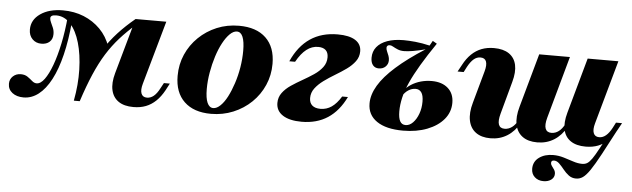

<svg xmlns="http://www.w3.org/2000/svg" viewBox="-70 -590 3093 939"><g transform="rotate(5 1477.0 -121.0)"><path d="M297.6 5.6Q312.9 -74.2 310.9 -148Q308.9 -221.8 292.3 -279Q275.8 -336.3 246 -369.4Q216.1 -402.4 175.8 -402.4Q147.6 -402.4 147.6 -386.3Q147.6 -377.4 153.2 -365.7Q158.9 -354 164.5 -340.3Q170.2 -326.6 170.2 -309.7Q170.2 -285.5 155.2 -271.8Q140.3 -258.1 114.5 -258.1Q87.9 -258.1 70.6 -275.8Q53.2 -293.5 53.2 -322.6Q53.2 -370.2 96 -400Q138.7 -429.8 206.5 -429.8Q262.1 -429.8 308.9 -410.9Q355.6 -391.9 390.3 -356.9Q425 -321.8 441.9 -272.6Q411.3 -221 391.1 -179.8Q371 -138.7 356 -95.6Q341.1 -52.4 326.6 5.6ZM50.8 11.3Q16.9 11.3 -4.4 -5.2Q-25.8 -21.8 -25.8 -49.2Q-25.8 -71.8 -10.1 -86.3Q5.6 -100.8 28.2 -100.8Q48.4 -100.8 61.7 -91.5Q75 -82.3 85.9 -72.6Q96.8 -62.9 108.9 -62.9Q128.2 -62.9 147.2 -88.7Q166.1 -114.5 183.1 -160.5Q200 -206.5 212.9 -267.7Q225.8 -329 232.3 -401.6L254.8 -379.8Q246.8 -287.1 229 -214.5Q211.3 -141.9 184.7 -91.5Q158.1 -41.1 124.2 -14.9Q90.3 11.3 50.8 11.3ZM297.6 5.6Q325.8 -78.2 353.6 -141.1Q381.5 -204 412.9 -252.4Q444.4 -300.8 481 -340.7Q517.7 -380.6 563.7 -418.5L568.5 -390.3Q525.8 -353.2 491.9 -315.3Q458.1 -277.4 429.8 -232.3Q401.6 -187.1 376.6 -129Q351.6 -71 326.6 5.6ZM590.3 11.3Q544.4 11.3 516.9 -7.7Q489.5 -26.6 481.5 -61.7Q473.4 -96.8 487.1 -146L563.7 -418.5H714.5L626.6 -106.5Q617.7 -75 624.6 -57.7Q631.5 -40.3 652.4 -40.3Q670.2 -40.3 685.5 -52.8Q700.8 -65.3 714.5 -91.9L729 -118.5H758.1L740.3 -84.7Q722.6 -52.4 700.4 -31Q678.2 -9.7 651.2 0.8Q624.2 11.3 590.3 11.3Z M971 11.3Q886.3 11.3 839.5 -33.5Q792.7 -78.2 792.7 -159.7Q792.7 -216.1 814.1 -264.9Q835.5 -313.7 873.8 -350.8Q912.1 -387.9 962.5 -408.9Q1012.9 -429.8 1071 -429.8Q1156.5 -429.8 1203.2 -385.1Q1250 -340.3 1250 -258.1Q1250 -202.4 1228.6 -153.6Q1207.3 -104.8 1169 -67.7Q1130.6 -30.6 1079.8 -9.7Q1029 11.3 971 11.3ZM979.8 -17.7Q996.8 -17.7 1014.5 -34.7Q1032.3 -51.6 1047.6 -81Q1062.9 -110.5 1075.4 -148.4Q1087.9 -186.3 1094.8 -227.8Q1101.6 -269.4 1101.6 -309.7Q1101.6 -354.8 1091.9 -377.8Q1082.3 -400.8 1062.9 -400.8Q1046 -400.8 1028.2 -383.5Q1010.5 -366.1 994.8 -336.7Q979 -307.3 966.9 -269.4Q954.8 -231.5 947.6 -189.9Q940.3 -148.4 940.3 -108.1Q940.3 -63.7 950.4 -40.7Q960.5 -17.7 979.8 -17.7Z M1416.1 11.3Q1356.5 11.3 1323.4 -10.1Q1290.3 -31.5 1290.3 -70.2Q1290.3 -98.4 1306.5 -120.2Q1322.6 -141.9 1348.4 -159.3Q1374.2 -176.6 1402.8 -192.7Q1431.5 -208.9 1457.3 -226.2Q1483.1 -243.5 1499.2 -264.9Q1515.3 -286.3 1515.3 -313.7Q1515.3 -337.1 1502.4 -348.8Q1489.5 -360.5 1465.3 -360.5Q1434.7 -360.5 1408.5 -340.3Q1382.3 -320.2 1358.9 -278.2H1330.6Q1364.5 -354 1420.6 -391.9Q1476.6 -429.8 1555.6 -429.8Q1612.1 -429.8 1641.9 -410.9Q1671.8 -391.9 1671.8 -356.5Q1671.8 -329 1655.6 -307.3Q1639.5 -285.5 1614.1 -267.3Q1588.7 -249.2 1559.7 -231.9Q1530.6 -214.5 1505.2 -196Q1479.8 -177.4 1463.7 -156Q1447.6 -134.7 1447.6 -108.1Q1447.6 -84.7 1461.7 -72.2Q1475.8 -59.7 1502.4 -59.7Q1532.3 -59.7 1556.9 -76.6Q1581.5 -93.5 1603.2 -129H1631.5Q1597.6 -58.9 1544 -23.8Q1490.3 11.3 1416.1 11.3Z M1913.7 11.3Q1830.6 11.3 1785.1 -19.8Q1739.5 -50.8 1739.5 -107.3Q1739.5 -150 1766.5 -195.6Q1793.5 -241.1 1849.2 -290.7Q1904.8 -340.3 1989.5 -394.4Q1954.8 -385.5 1928.6 -381Q1902.4 -376.6 1884.7 -376.6Q1866.9 -376.6 1853.6 -382.3Q1840.3 -387.9 1830.6 -393.5Q1821 -399.2 1813.7 -399.2Q1806.5 -399.2 1802.4 -395.6Q1798.4 -391.9 1798.4 -385.5Q1798.4 -377.4 1802.8 -367.7Q1807.3 -358.1 1811.3 -347.2Q1815.3 -336.3 1815.3 -325Q1815.3 -306.5 1802.4 -294Q1789.5 -281.5 1769.4 -281.5Q1750.8 -281.5 1740.3 -294.4Q1729.8 -307.3 1729.8 -330.6Q1729.8 -361.3 1747.6 -383.5Q1765.3 -405.6 1798.8 -417.7Q1832.3 -429.8 1879 -429.8Q1904.8 -429.8 1937.1 -426.6Q1969.4 -423.4 2007.3 -414.5L2021 -438.7L2041.9 -426.6Q2000 -365.3 1970.6 -315.7Q1941.1 -266.1 1922.6 -225Q1904 -183.9 1896 -148.8Q1887.9 -113.7 1887.9 -81.5Q1887.9 -48.4 1896.8 -32.7Q1905.6 -16.9 1924.2 -16.9Q1943.5 -16.9 1960.1 -33.9Q1976.6 -50.8 1986.7 -78.2Q1996.8 -105.6 1996.8 -137.9Q1996.8 -168.5 1986.7 -183.1Q1976.6 -197.6 1958.1 -197.6Q1939.5 -197.6 1922.6 -186.7Q1905.6 -175.8 1893.5 -155.6L1896.8 -181.5Q1911.3 -200.8 1932.7 -214.5Q1954 -228.2 1979.8 -235.5Q2005.6 -242.7 2033.1 -242.7Q2083.9 -242.7 2113.3 -216.5Q2142.7 -190.3 2142.7 -145.2Q2142.7 -99.2 2113.3 -64.1Q2083.9 -29 2032.3 -8.9Q1980.6 11.3 1913.7 11.3Z M2619.4 197.6Q2593.5 197.6 2576.6 182.3Q2559.7 166.9 2559.7 141.9Q2559.7 106.5 2587.5 86.3Q2615.3 66.1 2656.5 66.1Q2683.1 66.1 2708.5 73.8Q2733.9 81.5 2756.9 89.1Q2779.8 96.8 2800.8 96.8Q2815.3 96.8 2825.8 90.3Q2836.3 83.9 2848.8 66.1Q2861.3 48.4 2879.8 13.7Q2898.4 -21 2928.2 -76.6L2964.5 -94.4Q2921 -11.3 2892.7 41.1Q2864.5 93.5 2845.2 121.8Q2825.8 150 2810.5 160.5Q2795.2 171 2777.4 171Q2756.5 171 2741.1 159.3Q2725.8 147.6 2713.3 131.9Q2700.8 116.1 2688.7 104.4Q2676.6 92.7 2662.9 92.7Q2649.2 92.7 2649.2 105.6Q2649.2 112.9 2654.8 120.2Q2660.5 127.4 2666.5 136.7Q2672.6 146 2672.6 157.3Q2672.6 175 2657.7 186.3Q2642.7 197.6 2619.4 197.6ZM2342.7 11.3Q2298.4 11.3 2271 -8.9Q2243.5 -29 2235.9 -66.5Q2228.2 -104 2242.7 -154.8L2286.3 -312.1Q2295.2 -344.4 2288.7 -361.3Q2282.3 -378.2 2260.5 -378.2Q2242.7 -378.2 2227.8 -365.7Q2212.9 -353.2 2198.4 -326.6L2184.7 -300H2154.8L2173.4 -333.9Q2190.3 -366.1 2212.5 -387.5Q2234.7 -408.9 2262.1 -419.4Q2289.5 -429.8 2322.6 -429.8Q2368.5 -429.8 2396.4 -410.9Q2424.2 -391.9 2431.9 -356.9Q2439.5 -321.8 2425.8 -272.6L2382.3 -112.9Q2372.6 -77.4 2379 -59.3Q2385.5 -41.1 2408.1 -41.1Q2427.4 -41.1 2444.4 -53.6Q2461.3 -66.1 2474.2 -91.1L2486.3 -78.2Q2461.3 -33.9 2425 -11.3Q2388.7 11.3 2342.7 11.3ZM2572.6 11.3Q2527.4 11.3 2500 -8.9Q2472.6 -29 2464.9 -66.5Q2457.3 -104 2471.8 -154.8L2545.2 -418.5H2696L2611.3 -112.9Q2601.6 -77.4 2608.5 -59.3Q2615.3 -41.1 2637.9 -41.1Q2657.3 -41.1 2673.8 -53.6Q2690.3 -66.1 2703.2 -91.1L2716.1 -78.2Q2691.1 -33.9 2654.8 -11.3Q2618.5 11.3 2572.6 11.3ZM2810.5 11.3Q2764.5 11.3 2736.7 -7.7Q2708.9 -26.6 2701.2 -61.7Q2693.5 -96.8 2707.3 -146L2783.1 -418.5H2933.9L2846.8 -106.5Q2837.9 -75 2844.8 -57.7Q2851.6 -40.3 2872.6 -40.3Q2890.3 -40.3 2905.6 -53.2Q2921 -66.1 2934.7 -91.9L2948.4 -118.5H2978.2L2959.7 -84.7Q2942.7 -52.4 2920.6 -31Q2898.4 -9.7 2871.4 0.8Q2844.4 11.3 2810.5 11.3Z"/></g></svg>

Font: Playfair 5pt SemiExpanded Light Black
Style: Italic
Weight: 900
Italic angle: -15.6°
Version: Version 2.001;gftools[0.9.30]